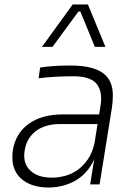

<svg xmlns="http://www.w3.org/2000/svg" viewBox="-20 -822 602 856"><path d="M196 14Q156 14 124 3Q92 -8 70.5 -29Q49 -50 40 -81Q35 -99 35 -121Q35 -135 37 -151Q49 -227 107.5 -269.5Q166 -312 261 -312H422L428 -350Q431 -367 431 -382Q431 -422 411 -448Q383 -482 307 -482Q265 -482 223.5 -479.5Q182 -477 152 -473L159 -521Q190 -526 225.5 -528Q261 -530 293 -530Q352 -530 391.5 -518.5Q431 -507 453 -484Q475 -461 481 -426Q483 -411 483 -394Q483 -370 479 -342L424 0H382L400 -112Q371 -48 316.5 -17Q262 14 196 14ZM211 -30Q239 -30 268.5 -37.5Q298 -45 324 -63Q350 -81 370.5 -110Q391 -139 401 -182L415 -269H249Q180 -269 139 -237Q98 -205 90 -151Q88 -139 88 -128Q88 -87 115 -62Q148 -30 211 -30ZM167 -613 304 -802H372L450 -613H403L338 -771H330L214 -613Z"/></svg>

Font: Sora ExtraLight
Style: Italic
Weight: 200
Designer: Jonathan Barnbrook, Juli√°n Moncada
Version: Version 1.000